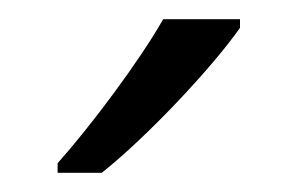

<svg xmlns="http://www.w3.org/2000/svg" viewBox="-20 -786 310 200"><path d="M230 -757V-766H150C125 -722 74 -654 40 -616V-606H86C135 -645 202 -717 230 -757Z"/></svg>

Font: Noto Sans Syriac Light
Style: Regular
Weight: 300
Designer: Patrick Giasson and the Monotype Design Team
Foundry: Monotype Imaging Inc.
Version: Version 3.000